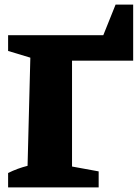

<svg xmlns="http://www.w3.org/2000/svg" viewBox="-20 -809 598 829"><path d="M479 -789H555V-547H291V-90L406 -69V0H15V-62Q55 -82 99 -93L111 -560L15 -589V-657H426Z"/></svg>

Font: Piazzolla ExtraBold
Style: Regular
Weight: 800
Designer: Juan Pablo del Peral
Foundry: Huerta Tipografica
Version: Version 1.330